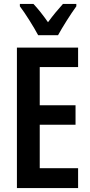

<svg xmlns="http://www.w3.org/2000/svg" viewBox="-20 -956 460 976"><path d="M174 -777H275C298 -819 339 -884 368 -924V-936H300C275 -908 251 -880 224 -843C199 -879 172 -913 150 -936H81V-924C106 -892 153 -817 174 -777ZM377 0V-101H182V-322H364V-421H182V-615H377V-714H66V0Z"/></svg>

Font: Noto Sans Hebrew ExtraCondensed SemiBold
Style: Regular
Weight: 600
Width: 2
Designer: Ben Nathan
Foundry: Google LLC
Version: Version 3.001